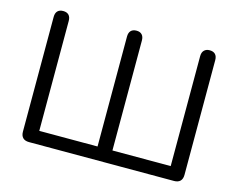

<svg xmlns="http://www.w3.org/2000/svg" viewBox="-99 -861 1250 1009"><g transform="rotate(15 526.5 -356.0)"><path d="M132 0Q110 0 98.5 -11.5Q87 -23 87 -45V-669Q87 -690 97.5 -701Q108 -712 128 -712Q148 -712 158.5 -701Q169 -690 169 -669V-71H486V-669Q486 -690 496.5 -701Q507 -712 527 -712Q546 -712 556.5 -701Q567 -690 567 -669V-71H884V-669Q884 -690 895 -701Q906 -712 925 -712Q945 -712 955.5 -701Q966 -690 966 -669V-45Q966 -23 954.5 -11.5Q943 0 921 0Z"/></g></svg>

Font: Nunito
Style: Regular
Weight: 400
Designer: Vernon Adams
Foundry: Vernon Adams
Version: Version 3.602